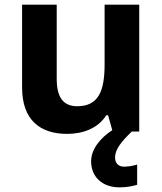

<svg xmlns="http://www.w3.org/2000/svg" viewBox="-20 -566 697 826"><path d="M475 111C475 77 502 43 547 0H579V-546H430V-289C430 -173 403 -109 312 -109C251 -109 224 -149 224 -227V-546H75V-190C75 -50 152 10 269 10C337 10 402 -14 437 -70H445L463 -6C411 28 372 76 372 128C372 194 419 240 494 240C526 240 549 235 570 229V142C557 146 535 151 514 151C491 151 475 138 475 111Z"/></svg>

Font: Noto Sans Adlam
Style: Bold
Weight: 700
Designer: Mark Jamra, Neil Patel
Foundry: JamraPatel LLC
Version: Version 3.001